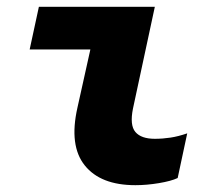

<svg xmlns="http://www.w3.org/2000/svg" viewBox="-20 -536 640 563"><path d="M377 7Q275 7 228.5 -51Q182 -109 207 -220L245 -391H67L94 -516H434L370 -218Q360 -169 377 -149Q394 -129 434 -129Q457 -129 480 -132.5Q503 -136 529 -145L501 -14Q482 -5 446 1Q410 7 377 7Z"/></svg>

Font: Red Hat Mono
Style: Italic
Weight: 400
Italic angle: -12°
Monospace: yes
Designer: Pentagram, MCKL
Foundry: MCKL
Version: Version 1.030